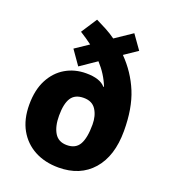

<svg xmlns="http://www.w3.org/2000/svg" viewBox="-141 -868 863 979"><g transform="rotate(20 290.5 -378.0)"><path d="M217 -766Q246 -752 274 -737Q302 -722 327 -704L419 -766L473 -690L402 -642Q469 -574 504.5 -488Q540 -402 540 -279Q540 -143 473 -66.5Q406 10 289 10Q215 10 159 -20Q103 -50 71.5 -106Q40 -162 40 -241Q40 -321 69 -376.5Q98 -432 147.5 -461Q197 -490 259 -490Q335 -490 364 -455L367 -457Q343 -518 296 -569L208 -509L154 -586L227 -635Q212 -646 195.5 -657.5Q179 -669 161 -680ZM290 -368Q243 -368 222.5 -336.5Q202 -305 202 -240Q202 -182 223 -147Q244 -112 290 -112Q338 -112 358 -147.5Q378 -183 378 -255Q378 -303 357 -335.5Q336 -368 290 -368Z"/></g></svg>

Font: Noto Sans Telugu SemiCondensed ExtraBold
Style: Regular
Weight: 800
Width: 4
Designer: Jelle Bosma - Monotype Design Team
Foundry: Monotype Imaging Inc.
Version: Version 2.005; ttfautohint (v1.8.4.7-5d5b)